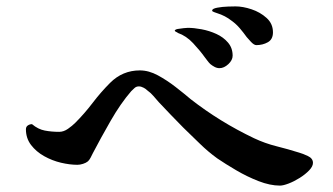

<svg xmlns="http://www.w3.org/2000/svg" viewBox="-20 -723 1040 600"><path d="M958 -214Q958 -203 946 -190.5Q934 -178 916.5 -167Q899 -156 882 -149.5Q865 -143 855 -143Q824 -143 788 -157Q752 -171 718 -191Q684 -211 659 -228Q630 -249 604.5 -274Q579 -299 553 -324Q533 -344 514 -364Q495 -384 476 -404Q468 -413 459.5 -423Q451 -433 441 -440Q436 -445 428.5 -449Q421 -453 414 -453Q406 -453 400.5 -448Q395 -443 390 -438Q357 -400 325.5 -345Q294 -290 270 -244Q267 -238 263.5 -231Q260 -224 255 -219Q249 -214 239.5 -211Q230 -208 222 -208Q198 -208 170.5 -214.5Q143 -221 118 -235Q93 -249 77 -270Q61 -291 61 -319Q61 -327 67 -331Q73 -335 80 -335Q99 -319 120 -315Q141 -311 165 -311Q179 -311 192.5 -320.5Q206 -330 215 -339Q244 -368 269.5 -401.5Q295 -435 324 -464Q363 -503 417 -503Q445 -503 473.5 -487.5Q502 -472 529 -451Q556 -430 576 -413Q667 -342 774 -291Q808 -275 844 -266Q880 -257 915 -246Q926 -243 942 -235.5Q958 -228 958 -214ZM707 -549Q707 -535 693.5 -522.5Q680 -510 666 -510Q658 -510 650.5 -514Q643 -518 637 -523Q632 -528 628 -533.5Q624 -539 620 -544Q605 -565 583.5 -588Q562 -611 536 -620Q534 -622 531 -623Q528 -624 526 -627Q527 -631 535.5 -632.5Q544 -634 554 -635Q564 -636 567 -636Q586 -636 610 -631.5Q634 -627 656 -617Q678 -607 692.5 -590Q707 -573 707 -549ZM833 -622Q833 -600 817 -591Q801 -582 781 -582Q774 -582 764.5 -592Q755 -602 751 -607Q741 -621 729.5 -634.5Q718 -648 704 -658Q694 -666 682.5 -672Q671 -678 658 -682Q656 -683 649.5 -685Q643 -687 643 -690Q643 -696 659 -699Q675 -702 693 -702.5Q711 -703 716 -703Q739 -703 766 -694Q793 -685 813 -667Q833 -649 833 -622Z"/></svg>

Font: Kaisei HarunoUmi
Style: Bold
Weight: 700
Designer: Font-Kai, 金井和夫
Foundry: KAZUO KANAI
Version: Version 5.003